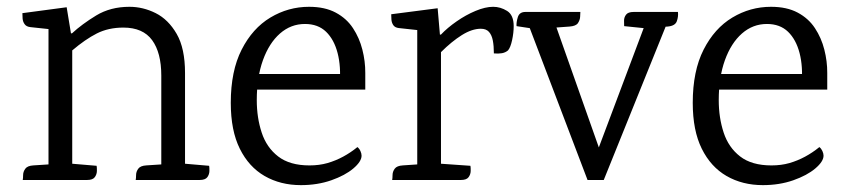

<svg xmlns="http://www.w3.org/2000/svg" viewBox="-20 -524 2459 559"><path d="M518.7 -47.3 588.9 -41.3Q589.9 -36.3 589.7 -26.2Q589.5 -16.2 583.6 -8.1Q577.6 0 561.3 0H375.1Q376.1 -5 376.2 -14.6Q376.3 -24.2 382.5 -32.8Q388.7 -41.5 406.4 -42.5L449.6 -45.3V-303.9Q449.6 -370.5 422.9 -407.1Q396.1 -443.7 339.3 -443.7Q295.7 -443.7 261.9 -426.6Q228.1 -409.4 190.3 -377.2V-47.3L261.3 -41.3Q262.3 -36.3 262.1 -26.2Q261.9 -16.2 255.9 -8.1Q250 0 233.7 0H46.2Q47.2 -5 47.3 -14.6Q47.4 -24.2 53.7 -32.8Q59.9 -41.5 77.6 -42.5L121.2 -45.3V-439.4L68.8 -445Q56.9 -446.2 51.7 -453.6Q46.4 -460.9 45.8 -470.3Q45.2 -479.7 45.2 -485.7L174.1 -502.9L186.6 -426.9H189.6Q218.6 -453.7 260.1 -479Q301.7 -504.2 356.8 -504.2Q396.5 -504.2 433.4 -485.7Q470.2 -467.2 494.5 -425.1Q518.7 -383.1 518.7 -311.6Z M879.7 -504.2Q925.8 -504.2 957.4 -487.3Q989.1 -470.4 1007.7 -442Q1026.4 -413.6 1035 -379.6Q1043.7 -345.6 1043.5 -311.5V-263.2H694.4L693.3 -308.5H1001.8L968.9 -280.1Q973.1 -330.3 962.9 -369.6Q952.7 -408.9 929.3 -431.6Q905.8 -454.2 867.9 -454.2Q826.8 -454.2 795.1 -426.4Q763.5 -398.6 745.5 -348.7Q727.6 -298.9 727.6 -232.4Q727.6 -181.4 741.9 -138Q756.1 -94.6 789.9 -68.5Q823.6 -42.4 881.1 -42.4Q909.5 -42.4 933.3 -49.2Q957.1 -56.1 979 -67.9Q1000.9 -79.7 1020.6 -95.8Q1026.2 -91.4 1029.4 -84.2Q1032.7 -77 1032.7 -70.8Q1032.7 -53.9 1008.8 -33.6Q984.9 -13.3 944.5 0.9Q904.2 15 856 15Q796.7 15 750.5 -11.5Q704.4 -38.1 678.2 -91Q651.9 -143.9 651.9 -224.5Q651.9 -317.3 683.5 -379.4Q715.1 -441.6 767.2 -472.9Q819.4 -504.2 879.7 -504.2Z M1415.8 -504.2Q1437.2 -504.2 1456.4 -492.2Q1475.6 -480.2 1475.6 -447.8Q1475.6 -428.7 1471 -407.3Q1466.4 -385.9 1459.1 -377.3Q1451.5 -370.9 1441.4 -369.1Q1431.2 -367.3 1417.9 -368.5Q1417.9 -390.3 1414.8 -406.2Q1411.7 -422.1 1403.6 -431.2Q1395.5 -440.3 1379.9 -440.3Q1354.2 -440.3 1324.6 -421.8Q1295.1 -403.3 1263.9 -372.2V-47.3L1349.6 -41.3Q1350.6 -36.3 1350.4 -26.2Q1350.2 -16.2 1344.2 -8.1Q1338.3 0 1322 0H1121.8Q1122.8 -5 1122.9 -14.6Q1123 -24.2 1129.2 -32.8Q1135.5 -41.5 1153.2 -42.5L1194.8 -45.3V-436.5L1141.3 -442.3Q1130.1 -443.5 1125.1 -450.7Q1120.2 -458 1119.6 -467.3Q1119 -476.5 1119 -482.5L1254.2 -500L1260.8 -423.3H1263.8Q1282.8 -443.3 1309.5 -461.8Q1336.1 -480.4 1364.6 -492.3Q1393.1 -504.2 1415.8 -504.2Z M1585.2 -486.2 1739.6 -49.2 1695.8 -21.2 1867.2 -477.2 1932.8 -483.2 1737.8 0H1690.6L1508.8 -477.9ZM1509.6 -489.2H1669.7Q1669.7 -484.2 1669 -474.7Q1668.4 -465.3 1662.6 -456.7Q1656.8 -448.1 1638.3 -446.7L1600 -443.9L1523.6 -441.9L1483.9 -447.9Q1482.9 -458.8 1487.6 -474Q1492.3 -489.2 1509.6 -489.2ZM1824.8 -489.2H1953.8Q1955.4 -476.1 1950.6 -462.4Q1945.9 -448.7 1924.1 -446.7L1907.3 -445.5L1856.3 -441.9L1797.2 -447.9Q1797.2 -452.9 1796.9 -463Q1796.6 -473.1 1802.6 -481.1Q1808.5 -489.2 1824.8 -489.2Z M2224.7 -504.2Q2270.8 -504.2 2302.4 -487.3Q2334.1 -470.4 2352.7 -442Q2371.4 -413.6 2380 -379.6Q2388.7 -345.6 2388.5 -311.5V-263.2H2039.4L2038.3 -308.5H2346.8L2313.9 -280.1Q2318.1 -330.3 2307.9 -369.6Q2297.7 -408.9 2274.3 -431.6Q2250.8 -454.2 2212.9 -454.2Q2171.8 -454.2 2140.1 -426.4Q2108.5 -398.6 2090.5 -348.7Q2072.6 -298.9 2072.6 -232.4Q2072.6 -181.4 2086.9 -138Q2101.1 -94.6 2134.9 -68.5Q2168.6 -42.4 2226.1 -42.4Q2254.5 -42.4 2278.3 -49.2Q2302.1 -56.1 2324 -67.9Q2345.9 -79.7 2365.6 -95.8Q2371.2 -91.4 2374.4 -84.2Q2377.7 -77 2377.7 -70.8Q2377.7 -53.9 2353.8 -33.6Q2329.9 -13.3 2289.5 0.9Q2249.2 15 2201 15Q2141.7 15 2095.5 -11.5Q2049.4 -38.1 2023.2 -91Q1996.9 -143.9 1996.9 -224.5Q1996.9 -317.3 2028.5 -379.4Q2060.1 -441.6 2112.2 -472.9Q2164.4 -504.2 2224.7 -504.2Z"/></svg>

Font: Karma Variable Light
Style: Regular
Weight: 300
Designer: Joana Correia
Foundry: Indian Type Foundry
Version: Version 3.000